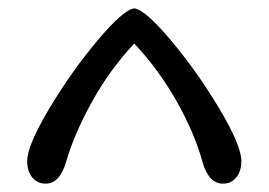

<svg xmlns="http://www.w3.org/2000/svg" viewBox="-20 -557 642 459"><path d="M557 -172Q557 -148 545 -133Q533 -118 513 -118Q479 -118 464 -170Q446 -237 403 -313.5Q360 -390 301 -453Q242 -390 199.5 -313Q157 -236 138 -170Q123 -118 89 -118Q69 -118 57 -133Q45 -148 45 -172Q45 -209 97.5 -297Q150 -385 212.5 -459.5Q275 -534 301 -537Q327 -534 389.5 -459.5Q452 -385 504.5 -297Q557 -209 557 -172Z"/></svg>

Font: Macondo Swash Caps
Style: Regular
Weight: 400
Designer: John Vargas Beltran
Foundry: John Vargas Beltran
Version: Version 2.001